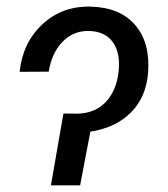

<svg xmlns="http://www.w3.org/2000/svg" viewBox="-20 -558 507 578"><path d="M212.9 -215.8Q265.6 -216.8 298.1 -250.7Q330.6 -284.7 336.9 -341.8Q343.3 -397.9 319.8 -430.9Q296.4 -463.9 247.1 -464.8Q201.7 -465.8 168.9 -432.9Q136.2 -399.9 126.5 -342.3L39.1 -341.8Q48.3 -429.7 107.7 -484.9Q167 -540 252 -538.1Q340.8 -536.1 386.7 -482.9Q432.6 -429.7 425.8 -339.8Q420.4 -266.6 375 -220.2Q329.6 -173.8 252 -161.6L221.2 0H133.3L170.9 -216.3Z"/></svg>

Font: Roboto
Style: Italic
Weight: 400
Italic angle: -12°
Designer: Google
Version: Version 2.134; 2016; ttfautohint (v1.6)